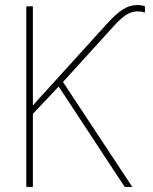

<svg xmlns="http://www.w3.org/2000/svg" viewBox="-20 -739 603 759"><path d="M84 0H110V-289L212 -397L473 0H503L229 -415L429 -635C467 -677 493 -694 523 -694C536 -694 546 -692 553 -689V-714C545 -717 536 -719 523 -719C482 -719 451 -698 400 -642L165 -383C143 -359 129 -344 110 -322V-714H84Z"/></svg>

Font: Noto Sans Mono SemiCondensed Thin
Style: Regular
Weight: 100
Width: 4
Designer: Monotype Design Team
Foundry: Monotype Imaging Inc.
Version: Version 2.014